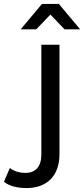

<svg xmlns="http://www.w3.org/2000/svg" viewBox="-112 -756 427 975"><path d="M23 199C131 199 190 132 190 27V-529H98V28C98 90 69 122 17 122C-14 122 -42 113 -62 97L-92 167C-64 190 -21 199 23 199ZM144 -682 216 -607H295L187 -736H101L-7 -607H72Z"/></svg>

Font: Montserrat-Alt1 Med
Style: Regular
Weight: 500
Designer: Differentunic
Foundry: Differentunic
Version: Version 7.222